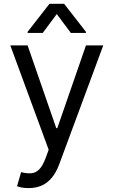

<svg xmlns="http://www.w3.org/2000/svg" viewBox="-20 -784 597 1009"><path d="M130.7 204.5Q109.4 204.5 92.7 201.2Q76 197.8 69.6 194.6L90.9 120.7Q121.4 128.6 144.9 126.4Q168.3 124.3 186.6 105.6Q204.9 87 220.2 45.5L235.8 2.8L34.1 -545.5H125L275.6 -110.8H281.2L431.8 -545.5H522.7L291.2 79.5Q275.6 121.8 252.5 149.7Q229.4 177.6 199 191.1Q168.7 204.5 130.7 204.5ZM352.3 -610.8 278.4 -710.2 204.5 -610.8H125V-616.5L240.1 -764.2H316.8L431.8 -616.5V-610.8Z"/></svg>

Font: InterMG
Style: Regular
Weight: 400
Designer: Rasmus Andersson
Foundry: rsms
Version: Version 3.019;December 26, 2023;FontCreator 15.0.0.2955 64-b